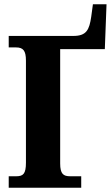

<svg xmlns="http://www.w3.org/2000/svg" viewBox="-20 -883 522 903"><path d="M21 0H362V-54H310C278 -54 263 -65 263 -114V-652H473L481 -863H417L409 -804C400 -743 387 -714 325 -714H21V-660H55C89 -660 102 -645 102 -598V-118C102 -65 89 -54 56 -54H21Z"/></svg>

Font: Noto Serif Condensed ExtraBold
Style: Regular
Weight: 800
Width: 3
Designer: Monotype Design Team
Foundry: Monotype Imaging Inc.
Version: Version 2.013